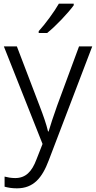

<svg xmlns="http://www.w3.org/2000/svg" viewBox="-20 -786 523 1047"><path d="M382 -757V-766H301C276 -722 226 -654 191 -616V-606H237C286 -645 353 -717 382 -757ZM1 -533 212 -1 179 83C154 150 120 185 63 185C40 185 21 181 5 177V232C23 237 44 241 72 241C163 241 210 184 246 88L483 -533H411L292 -211C272 -154 254 -101 245 -69H242C233 -108 217 -154 195 -211L72 -533Z"/></svg>

Font: Noto Sans Syriac Light
Style: Regular
Weight: 300
Designer: Patrick Giasson and the Monotype Design Team
Foundry: Monotype Imaging Inc.
Version: Version 3.000